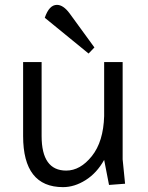

<svg xmlns="http://www.w3.org/2000/svg" viewBox="-20 -755 609 789"><path d="M75 -500H151V-196Q151 -54 252 -54Q310 -54 357.5 -113.5Q405 -173 408 -278V-500H484V-100L494 0L428 5L408 -98Q378 -44 332 -15Q286 14 239 14Q75 14 75 -196ZM214 -735Q240 -735 266 -700L368 -560L344 -535L164 -682Q182 -735 214 -735Z"/></svg>

Font: Imprima
Style: Regular
Weight: 400
Version: Version 1.001